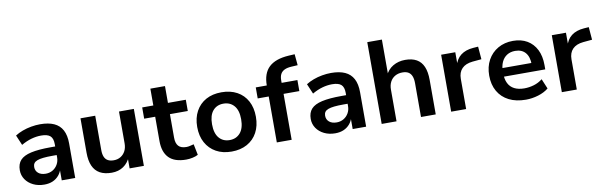

<svg xmlns="http://www.w3.org/2000/svg" viewBox="-48 -1166 5127 1630"><g transform="rotate(-10 2516.0 -350.5)"><path d="M232 10Q179 10 137 -10.5Q95 -31 71 -66.5Q47 -102 47 -146Q47 -200 76 -232Q105 -264 169 -278.5Q233 -293 339 -293H393V-219H341Q294 -219 262 -215.5Q230 -212 210 -204.5Q190 -197 181 -184Q172 -171 172 -152Q172 -119 195.5 -99Q219 -79 260 -79Q293 -79 319.5 -94.5Q346 -110 362 -137.5Q378 -165 378 -199V-313Q378 -363 354 -384Q330 -405 276 -405Q235 -405 192 -393Q149 -381 104 -355L67 -442Q95 -460 131 -473.5Q167 -487 207 -494Q247 -501 284 -501Q356 -501 403.5 -479.5Q451 -458 475 -413Q499 -368 499 -297V0H383V-104H389Q380 -69 358.5 -43.5Q337 -18 305.5 -4Q274 10 232 10Z M813 10Q752 10 711.5 -12.5Q671 -35 651 -80.5Q631 -126 631 -194V-491H758V-194Q758 -160 767.5 -137Q777 -114 797 -102.5Q817 -91 848 -91Q882 -91 908 -107Q934 -123 948.5 -151Q963 -179 963 -217V-491H1091V0H968V-102H979Q957 -48 914.5 -19Q872 10 813 10Z M1455 10Q1355 10 1306.5 -39.5Q1258 -89 1258 -184V-394H1163V-491H1259V-636H1385V-491H1539V-394H1385V-191Q1385 -143 1406.5 -119Q1428 -95 1475 -95Q1490 -95 1506 -99Q1522 -103 1539 -107L1558 -13Q1538 -2 1510 4Q1482 10 1455 10Z M1847 10Q1770 10 1713.5 -21.5Q1657 -53 1625.5 -110.5Q1594 -168 1594 -246Q1594 -324 1625.5 -381.5Q1657 -439 1713.5 -470Q1770 -501 1847 -501Q1924 -501 1981 -470Q2038 -439 2069 -381.5Q2100 -324 2100 -246Q2100 -168 2069 -110.5Q2038 -53 1981 -21.5Q1924 10 1847 10ZM1847 -89Q1904 -89 1938.5 -129Q1973 -169 1973 -247Q1973 -324 1938.5 -363.5Q1904 -403 1847 -403Q1790 -403 1756 -363.5Q1722 -324 1722 -247Q1722 -169 1756 -129Q1790 -89 1847 -89Z M2237 0V-396H2142V-491H2274L2237 -457V-490Q2237 -595 2293 -648Q2349 -701 2464 -708L2516 -711L2525 -615L2473 -612Q2434 -610 2410.5 -598.5Q2387 -587 2376 -566Q2365 -545 2365 -511V-477L2348 -491H2501V-396H2365V0Z M2740 10Q2687 10 2645 -10.5Q2603 -31 2579 -66.5Q2555 -102 2555 -146Q2555 -200 2584 -232Q2613 -264 2677 -278.5Q2741 -293 2847 -293H2901V-219H2849Q2802 -219 2770 -215.5Q2738 -212 2718 -204.5Q2698 -197 2689 -184Q2680 -171 2680 -152Q2680 -119 2703.5 -99Q2727 -79 2768 -79Q2801 -79 2827.5 -94.5Q2854 -110 2870 -137.5Q2886 -165 2886 -199V-313Q2886 -363 2862 -384Q2838 -405 2784 -405Q2743 -405 2700 -393Q2657 -381 2612 -355L2575 -442Q2603 -460 2639 -473.5Q2675 -487 2715 -494Q2755 -501 2792 -501Q2864 -501 2911.5 -479.5Q2959 -458 2983 -413Q3007 -368 3007 -297V0H2891V-104H2897Q2888 -69 2866.5 -43.5Q2845 -18 2813.5 -4Q2782 10 2740 10Z M3141 0V-705H3267V-394H3257Q3279 -446 3325.5 -473.5Q3372 -501 3431 -501Q3490 -501 3529 -479Q3568 -457 3587.5 -412Q3607 -367 3607 -297V0H3480V-291Q3480 -329 3470 -353Q3460 -377 3440.5 -388.5Q3421 -400 3390 -400Q3354 -400 3326.5 -384.5Q3299 -369 3284 -340.5Q3269 -312 3269 -274V0Z M3740 0V-491H3862V-372H3854Q3869 -432 3910.5 -464Q3952 -496 4019 -501L4061 -504L4070 -394L3993 -387Q3932 -381 3900.5 -348.5Q3869 -316 3869 -260V0Z M4384 10Q4299 10 4238 -21Q4177 -52 4144 -109.5Q4111 -167 4111 -245Q4111 -321 4142.5 -378.5Q4174 -436 4230.5 -468.5Q4287 -501 4360 -501Q4431 -501 4482 -471Q4533 -441 4561 -385.5Q4589 -330 4589 -252V-215H4213V-289H4499L4483 -274Q4483 -342 4452 -378Q4421 -414 4364 -414Q4323 -414 4293 -395Q4263 -376 4247 -341Q4231 -306 4231 -258V-249Q4231 -194 4248.5 -158.5Q4266 -123 4301 -105Q4336 -87 4387 -87Q4428 -87 4469 -99Q4510 -111 4544 -138L4580 -52Q4543 -22 4490 -6Q4437 10 4384 10Z M4694 0V-491H4816V-372H4808Q4823 -432 4864.5 -464Q4906 -496 4973 -501L5015 -504L5024 -394L4947 -387Q4886 -381 4854.5 -348.5Q4823 -316 4823 -260V0Z"/></g></svg>

Font: Nunito Sans 11pt
Style: Bold
Weight: 700
Version: Version 3.101;gftools[0.9.27]